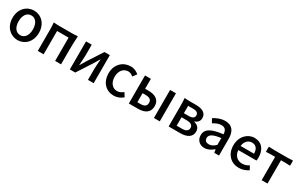

<svg xmlns="http://www.w3.org/2000/svg" viewBox="191 -1908 5040 3267"><g transform="rotate(30 2711.5 -275.0)"><path d="M127 -62C175 -13 240 14 308 14C444 14 566 -92 566 -275C566 -458 444 -564 308 -564C240 -564 175 -538 127 -488C79 -439 48 -367 48 -275C48 -184 79 -111 127 -62ZM410 -416C435 -382 448 -333 448 -275C448 -158 394 -82 308 -82C221 -82 167 -158 167 -275C167 -333 181 -382 205 -416C229 -450 265 -469 308 -469C351 -469 386 -450 410 -416Z M702 -275V0H817V-458H1043V0H1159V-276C1159 -369 1163 -483 1169 -551C1169 -553 1169 -556 1159 -556C1131 -553 1083 -551 1045 -551H930H816C778 -551 730 -553 702 -556C700 -556 696 -556 696 -551C700 -517 702 -459 702 -413V-275Z M1800 -275V-551H1694L1507 -262C1488 -229 1457 -178 1437 -145H1433C1437 -215 1444 -288 1444 -345V-551H1332V0H1438L1625 -289C1645 -321 1675 -372 1695 -406H1700C1695 -335 1688 -262 1688 -205V0H1744H1800Z M2011 -62C2058 -13 2124 14 2198 14C2261 14 2326 -10 2377 -55L2329 -132C2296 -103 2255 -82 2209 -82C2118 -82 2054 -158 2054 -275C2054 -391 2120 -469 2213 -469C2250 -469 2281 -452 2311 -426L2368 -501C2328 -536 2277 -564 2207 -564C2135 -564 2067 -538 2017 -488C1967 -439 1935 -367 1935 -275C1935 -184 1964 -111 2011 -62Z M2491 -275V0H2581H2671C2802 0 2896 -52 2896 -180C2896 -305 2802 -356 2671 -356H2606V-551H2491ZM2754 -112C2734 -98 2704 -91 2662 -91H2606V-180V-269H2662C2745 -269 2784 -241 2784 -181C2784 -150 2774 -127 2754 -112ZM3099 -275V-551H2984V0H3041H3099Z M3273 -275V0H3387H3502C3628 0 3723 -47 3723 -158C3723 -235 3672 -273 3608 -288V-293C3667 -310 3700 -353 3700 -409C3700 -512 3612 -551 3491 -551H3382C3345 -551 3300 -553 3273 -556C3271 -556 3267 -556 3267 -551C3271 -517 3273 -459 3273 -413V-275ZM3562 -345C3544 -332 3517 -325 3477 -325H3385V-397V-470H3482C3557 -470 3588 -444 3588 -397C3588 -375 3580 -357 3562 -345ZM3579 -223C3599 -210 3609 -190 3609 -165C3609 -112 3572 -80 3492 -80H3385V-162V-245H3487C3528 -245 3559 -237 3579 -223Z M4263 -248V-331C4263 -478 4200 -564 4063 -564C3975 -564 3898 -528 3841 -492L3884 -414C3931 -444 3985 -470 4043 -470C4124 -470 4147 -414 4148 -351C3919 -326 3819 -265 3819 -146C3819 -49 3886 14 3981 14C4047 14 4106 -20 4156 -63H4160L4169 0H4263V-165ZM3978 -232C4012 -252 4067 -268 4148 -277V-210V-143C4103 -101 4064 -78 4016 -78C3967 -78 3930 -100 3930 -155C3930 -186 3944 -211 3978 -232Z M4767 -245H4857C4860 -259 4863 -281 4863 -304C4863 -459 4784 -564 4638 -564C4510 -564 4387 -454 4387 -275C4387 -93 4505 14 4656 14C4727 14 4791 -11 4841 -45L4801 -118C4761 -92 4719 -77 4670 -77C4575 -77 4509 -140 4500 -245H4678ZM4565 -325H4499C4510 -421 4571 -473 4640 -473C4720 -473 4763 -419 4763 -325H4631Z M5101 -229V0H5216V-458H5305C5336 -458 5372 -456 5394 -454C5398 -458 5398 -551 5394 -556C5355 -553 5316 -551 5277 -551H5159H5041C5002 -551 4953 -553 4924 -556C4920 -551 4920 -458 4924 -454C4953 -456 4982 -458 5012 -458H5101Z"/></g></svg>

Font: GenSekiGothic2 TW M
Style: Regular
Weight: 500
Version: Version 2.100;PS 2.1;hotconv 16.6.51;makeotf.lib2.5.65220 DE